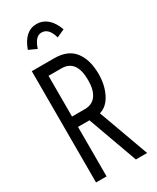

<svg xmlns="http://www.w3.org/2000/svg" viewBox="-206 -871 763 931"><g transform="rotate(-30 175.0 -405.0)"><path d="M39 0V-623H164Q241 -623 277 -576Q313 -529 313 -449Q313 -388 289 -340.5Q265 -293 223 -281L325 0H262L162 -277H98V0ZM98 -335H170Q211 -335 232.5 -364.5Q254 -394 254 -449Q254 -563 170 -563H98ZM118 -702 74 -722Q105 -810 173 -810Q206 -810 232 -788Q258 -766 274 -722L230 -702Q220 -735 206 -748.5Q192 -762 173 -762Q137 -762 118 -702Z"/></g></svg>

Font: Inconsolata ExtraCondensed
Style: Regular
Weight: 400
Width: 2
Monospace: yes
Designer: Raph Levien, Cyreal, Brenton Simpson
Foundry: Raph Levien, Cyreal, Google
Version: Version 3.000; ttfautohint (v1.8.2.53-6de2)